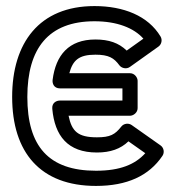

<svg xmlns="http://www.w3.org/2000/svg" viewBox="-20 -572 559 632"><path d="M299 -70C343.4 -70 377.1 -81.9 402.8 -106.8L458.2 -67.7C424.7 -30.7 375.4 -10 296 -10C139.9 -10 70 -90.6 70 -253C70 -412.3 139.2 -502 291 -502C365.3 -502 420.8 -480 452 -444.7L397 -405.5C371.1 -430.7 338.4 -442 294 -442C206.3 -442 163.5 -390.4 153.2 -309.1C151.9 -299.1 155.8 -281 178 -281H383V-241H177C166.3 -241 150.2 -234.2 152.1 -213.7C160.2 -125 202.8 -70 299 -70ZM299 -120C236.5 -120 216.3 -139.6 205.7 -191H408C418.7 -191 433 -200.9 433 -216V-306C433 -316.7 423.1 -331 408 -331H208.2C219.7 -373.6 239.5 -392 294 -392C338.2 -392 355.3 -381 372.9 -357.1C379.9 -347.7 395.8 -343.3 407.5 -351.6L501.5 -418.6C511.9 -426 515.1 -440.8 508.4 -451.9C467.5 -520 386.7 -552 291 -552C108.9 -552 20 -430.4 20 -253C20 -70.4 112.6 40 296 40C398.3 40 470.4 6.7 514.7 -59C522.2 -70.1 519.4 -85.7 508.4 -93.4L413.4 -160.4C403.6 -167.4 387.8 -166.2 379.3 -155.4C358.6 -129 342.7 -120 299 -120Z"/></svg>

Font: Fog Sans
Style: Outline
Weight: 700
Foundry: Intel Corporation
Version: Version 1.00